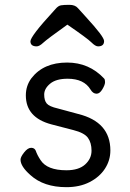

<svg xmlns="http://www.w3.org/2000/svg" viewBox="-20 -751 540 795"><path d="M255 24Q161 24 106 -26Q65 -62 65 -90Q65 -101 80 -120Q95 -139 109 -139Q123 -139 128 -127Q134 -109 148 -88Q175 -46 255 -46Q306 -46 332.5 -70Q359 -94 359 -127Q359 -160 344 -180.5Q329 -201 283.5 -212.5Q238 -224 193 -236Q87 -264 87 -356Q87 -396 110 -427Q160 -492 258 -492Q349 -492 411 -426Q415 -422 415 -411Q415 -400 404 -381.5Q393 -363 380 -363Q365 -363 355 -380Q328 -425 260 -425Q212 -425 187.5 -404.5Q163 -384 163 -359.5Q163 -335 173.5 -322.5Q184 -310 219 -302L304 -279Q437 -246 437 -128Q437 -87 414.5 -52.5Q392 -18 351 3Q310 24 255 24ZM386 -559Q375 -559 358.5 -575.5Q342 -592 259 -649Q175 -589 159 -574Q143 -559 132 -559Q106 -559 106 -580Q106 -590 129.5 -621Q153 -652 210 -714Q221 -727 232.5 -729Q244 -731 267.5 -731Q291 -731 302.5 -717.5Q314 -704 332 -685Q375 -638 393 -614Q411 -590 411 -581Q411 -559 386 -559Z"/></svg>

Font: Moon Stars Kai HW
Style: Bold
Weight: 700
Designer: GuiWonder
Version: Version 1.101